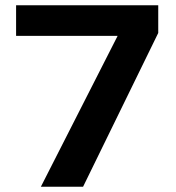

<svg xmlns="http://www.w3.org/2000/svg" viewBox="-20 -708 669 728"><path d="M135 0 426 -572H41V-688H580V-583L295 0Z"/></svg>

Font: Saira SemiExpanded SemiBold
Style: Regular
Weight: 600
Width: 6
Designer: Hector Gatti with collaboration of the Omnibus-Type team
Foundry: Omnibus-Type
Version: Version 1.101